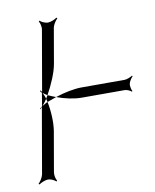

<svg xmlns="http://www.w3.org/2000/svg" viewBox="-70 -616 551 683"><g transform="rotate(-10 205.5 -275.0)"><path d="M15 9 18 12C24 7 40 0 51 0C61 0 75 7 79 12L82 9C78 4 74 -11 76 -22L101 -166C106 -196 104 -238 97 -272C89 -269 83 -264 77 -261C82 -267 88 -275 94 -284C92 -293 88 -301 85 -307C89 -304 95 -299 101 -296C120 -330 138 -372 143 -402L165 -529C167 -539 177 -554 183 -559L180 -562C174 -557 158 -550 148 -550C137 -550 123 -557 119 -562L116 -559C120 -554 124 -539 122 -529L84 -310C83 -313 81 -315 79 -317L77 -315C79 -313 80 -310 83 -308L75 -260C72 -258 68 -255 66 -253L67 -251L74 -258L33 -22C31 -11 21 4 15 9ZM94 -284 97 -272C107 -276 118 -280 130 -284C120 -288 109 -292 101 -296C98 -292 97 -288 94 -284ZM130 -284C159 -273 193 -266 219 -266H375C383 -266 395 -260 399 -256L401 -258C398 -263 395 -276 396 -284C397 -292 406 -305 411 -310L409 -312C403 -308 389 -302 381 -302H225C199 -302 163 -295 130 -284Z"/></g></svg>

Font: Armata Saber
Style: RgIta
Weight: 400
Designer: Jasper
Foundry: Cannot Into Space Fonts
Version: Version 0.970